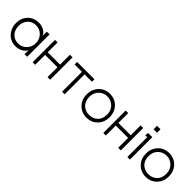

<svg xmlns="http://www.w3.org/2000/svg" viewBox="223 -1737 2852 2852"><g transform="rotate(45 1649.0 -311.0)"><path d="M277.8 -43.9Q356.4 -43.9 409.7 -99.1Q462.9 -154.3 462.9 -234.9Q462.9 -314.5 409.7 -369.6Q356.4 -424.8 277.8 -424.8Q198.7 -424.8 148.9 -371.6Q99.1 -318.4 99.1 -234.9Q99.1 -151.4 148.9 -97.7Q198.7 -43.9 277.8 -43.9ZM42 -234.9Q42 -345.7 109.6 -413.8Q177.2 -481.9 279.8 -481.9Q344.7 -481.9 393.1 -452.6Q441.4 -423.3 458 -380.9L456.1 -458V-470.2H514.2V0H458V-7.8L460 -85Q443.4 -44.9 392.8 -15.9Q342.3 13.2 279.8 13.2Q227.5 13.2 182.6 -6.6Q137.7 -26.4 107.2 -60.3Q76.7 -94.2 59.3 -139.4Q42 -184.6 42 -234.9Z M996.6 -470.2V0H941.9V-208H682.6V0H628.9V-470.2H682.6V-263.2H941.9V-470.2Z M1301.8 0H1247.6V-418H1092.8V-470.2H1456.5V-418H1301.8Z M1587.4 -232.9Q1587.4 -186.5 1602.3 -149.2Q1617.2 -111.8 1642.8 -88.1Q1668.5 -64.5 1702.1 -51.8Q1735.8 -39.1 1774.4 -39.1Q1855.5 -39.1 1908.4 -90.1Q1961.4 -141.1 1961.4 -232.9Q1961.4 -318.4 1906.7 -372.6Q1852.1 -426.8 1774.4 -426.8Q1696.8 -426.8 1642.1 -372.6Q1587.4 -318.4 1587.4 -232.9ZM1533.7 -232.9Q1533.7 -306.2 1566.9 -363.8Q1600.1 -421.4 1654.8 -451.7Q1709.5 -481.9 1774.4 -481.9Q1839.4 -481.9 1894.3 -451.7Q1949.2 -421.4 1982.4 -363.8Q2015.6 -306.2 2015.6 -232.9Q2015.6 -123 1947 -53Q1878.4 17.1 1774.4 17.1Q1670.9 17.1 1602.3 -53Q1533.7 -123 1533.7 -232.9Z M2481 -470.2V0H2426.3V-208H2167V0H2113.3V-470.2H2167V-263.2H2426.3V-470.2Z M2603 -639.2H2676.3V-565.9H2603ZM2576.2 -418 2586.9 -470.2H2672.9V0H2619.1V-418Z M2831.5 -232.9Q2831.5 -186.5 2846.4 -149.2Q2861.3 -111.8 2887 -88.1Q2912.6 -64.5 2946.3 -51.8Q2980 -39.1 3018.6 -39.1Q3099.6 -39.1 3152.6 -90.1Q3205.6 -141.1 3205.6 -232.9Q3205.6 -318.4 3150.9 -372.6Q3096.2 -426.8 3018.6 -426.8Q2940.9 -426.8 2886.2 -372.6Q2831.5 -318.4 2831.5 -232.9ZM2777.8 -232.9Q2777.8 -306.2 2811 -363.8Q2844.2 -421.4 2898.9 -451.7Q2953.6 -481.9 3018.6 -481.9Q3083.5 -481.9 3138.4 -451.7Q3193.4 -421.4 3226.6 -363.8Q3259.8 -306.2 3259.8 -232.9Q3259.8 -123 3191.2 -53Q3122.6 17.1 3018.6 17.1Q2915 17.1 2846.4 -53Q2777.8 -123 2777.8 -232.9Z"/></g></svg>

Font: Kreadon Light
Style: Regular
Weight: 300
Designer: kohakuno
Foundry: StudioGnu
Version: Version 1.000;Glyphs 3.1.2 (3151)